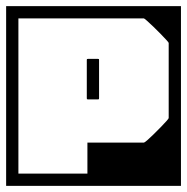

<svg xmlns="http://www.w3.org/2000/svg" viewBox="-40 -606 610 626"><path d="M-20 -188V-398H20Q20 -398 20 -382.2Q20 -366.5 20 -345.5Q20 -324.5 20 -308.8Q20 -293 20 -293Q20 -293 20 -293Q20 -293 20 -293Q20 -293 20 -293Q20 -293 20 -293Q20 -293 20 -277.2Q20 -261.5 20 -240.5Q20 -219.5 20 -203.8Q20 -188 20 -188ZM550 -244H510Q510 -244 510 -259.8Q510 -275.5 510 -296.5Q510 -317.5 510 -333.2Q510 -349 510 -349Q510 -349 510 -349Q510 -349 510 -349Q510 -349 510 -349Q510 -349 510 -349Q510 -349 510 -364.8Q510 -380.5 510 -401.5Q510 -422.5 510 -438.2Q510 -454 510 -454H550ZM-20 -290H20V-40Q20 -40 20 -40Q20 -40 20 -40Q20 -40 37.8 -40Q55.5 -40 78.5 -40Q101.5 -40 119.2 -40Q137 -40 137 -40Q137 -40 153.2 -40Q169.5 -40 191 -40Q212.5 -40 228.8 -40Q245 -40 245 -40Q245 -40 245 -40Q245 -40 245 -40V-141Q245 -141 245 -141Q245 -141 245 -141Q245 -141 245 -141Q245 -141 245 -141Q245 -141 256 -141Q267 -141 285.2 -141Q303.5 -141 324.8 -141Q346 -141 366.8 -141Q387.5 -141 404.2 -141Q421 -141 429 -141Q429 -141 429 -141Q429 -141 429 -141Q429 -141 429 -141Q431 -141 439.8 -148.5Q448.5 -156 460.2 -167.5Q472 -179 483.5 -190.8Q495 -202.5 502.5 -211Q510 -219.5 510 -221Q510 -221 510 -221Q510 -221 510 -221V-299H550V0Q550 0 534.8 0Q519.5 0 494.2 0Q469 0 439 0Q409 0 379 0Q349 0 323.8 0Q298.5 0 283.2 0Q268 0 268 0Q268 0 268 0Q268 0 268 0Q268 0 268 0Q268 0 268 0Q268 0 268 0Q268 0 268 0Q268 0 268 0Q268 0 268 0Q268 0 268 0Q268 0 268 0Q268 0 268 0Q268 0 268 0Q268 0 268 0Q268 0 268 0Q268 0 268 0Q268 0 268 0Q268 0 268 0Q268 0 268 0Q268 0 268 0Q268 0 268 0Q268 0 268 0Q268 0 268 0Q268 0 268 0Q268 0 268 0Q268 0 268 0Q268 0 268 0Q268 0 268 0Q268 0 268 0Q268 0 268 0Q268 0 247.2 0Q226.5 0 193.8 0Q161 0 124 0Q87 0 54.2 0Q21.5 0 0.8 0Q-20 0 -20 0ZM-20 -307Q-20 -307 -20 -327.2Q-20 -347.5 -20 -379.2Q-20 -411 -20 -446.5Q-20 -482 -20 -513.8Q-20 -545.5 -20 -565.8Q-20 -586 -20 -586Q-20 -586 -20 -586Q-20 -586 -20 -586Q-20 -586 -20 -586Q-20 -586 -20 -586Q-20 -586 1 -586Q22 -586 55.2 -586Q88.5 -586 126 -586Q163.5 -586 196.8 -586Q230 -586 251 -586Q272 -586 272 -586Q272 -586 272 -586Q272 -586 272 -586Q272 -586 272 -586Q272 -586 272 -586Q272 -586 272 -586Q272 -576.5 272 -566.2Q272 -556 272 -546Q272 -546 253.8 -546Q235.5 -546 206.8 -546Q178 -546 146 -546Q114 -546 85.2 -546Q56.5 -546 38.2 -546Q20 -546 20 -546Q20 -546 20 -546Q20 -546 20 -546Q20 -546 20 -546Q20 -546 20 -546Q20 -546 20 -546Q20 -546 20 -546Q20 -546 20 -546Q20 -546 20 -546Q20 -546 20 -546Q20 -546 20 -546Q20 -546 20 -546Q20 -546 20 -546Q20 -546 20 -546Q20 -546 20 -528.8Q20 -511.5 20 -484.2Q20 -457 20 -426.5Q20 -396 20 -368.8Q20 -341.5 20 -324.2Q20 -307 20 -307ZM550 -307H510V-466Q510 -467.5 502.2 -476Q494.5 -484.5 483 -496.2Q471.5 -508 459.5 -519.5Q447.5 -531 439 -538.5Q430.5 -546 429 -546Q429 -546 429 -546Q429 -546 429 -546Q429 -546 429 -546Q429 -546 411.8 -546Q394.5 -546 369 -546Q343.5 -546 318 -546Q292.5 -546 275.2 -546Q258 -546 258 -546Q258 -556 258 -566.2Q258 -576.5 258 -586Q258 -586 258 -586Q258 -586 258 -586Q258 -586 258 -586Q258 -586 258 -586Q258 -586 258 -586Q261.5 -586 284 -586Q306.5 -586 339.8 -586Q373 -586 409.2 -586Q445.5 -586 477.5 -586Q509.5 -586 529.8 -586Q550 -586 550 -586Q550 -586 550 -586Q550 -586 550 -586Q550 -586 550 -586Q550 -586 550 -586Q550 -586 550 -565.8Q550 -545.5 550 -513.8Q550 -482 550 -446.5Q550 -411 550 -379.2Q550 -347.5 550 -327.2Q550 -307 550 -307ZM243 -286Q243 -286 243 -304.8Q243 -323.5 243 -348Q243 -372.5 243 -391.2Q243 -410 243 -410Q243 -410 243 -410Q243 -410 243 -410Q243 -413 243.5 -413.5Q244 -414 247 -414Q252.5 -414 257.8 -414Q263 -414 268.2 -414Q273.5 -414 279 -414Q282 -414 282.5 -413.5Q283 -413 283 -410Q283 -410 283 -410Q283 -410 283 -410Q283 -410 283 -391.2Q283 -372.5 283 -348Q283 -323.5 283 -304.8Q283 -286 283 -286Q283 -286 283 -286Q283 -286 283 -286Q283 -286 283 -286Q283 -286 283 -286Q283 -286 283 -286Q283 -286 283 -286Q283 -286 283 -286Q283 -283 282.5 -282.5Q282 -282 279 -282Q271 -282 263.2 -282Q255.5 -282 247 -282Q244 -282 243.5 -282.5Q243 -283 243 -286Q243 -286 243 -286Q243 -286 243 -286Q243 -286 243 -286Q243 -286 243 -286Q243 -286 243 -286Q243 -286 243 -286Q243 -286 243 -286Z"/></svg>

Font: Honk
Style: Regular
Weight: 400
Designer: Noopur Datye & Yesha Goshar
Foundry: Ek Type
Version: Version 1.000